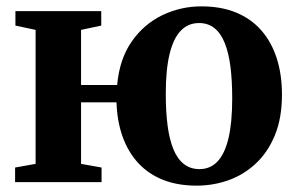

<svg xmlns="http://www.w3.org/2000/svg" viewBox="-20 -573 932 604"><path d="M598.5 11Q539 11 493 -7.2Q447 -25.5 415.2 -59.8Q383.5 -94 366 -142.2Q348.5 -190.5 346.5 -251H235V-57.5L299.5 -46V0H27.5V-46L92 -57.5V-479L28.5 -492.5V-538H298.5V-492.5L235 -479V-305.5H348.5Q356 -388 394.8 -443Q433.5 -498 491.2 -525.5Q549 -553 613.5 -553Q675.5 -553 722.8 -533.5Q770 -514 802 -477.5Q834 -441 850.5 -389.8Q867 -338.5 867 -275Q867 -202 845 -148.2Q823 -94.5 785.2 -59Q747.5 -23.5 699.2 -6.2Q651 11 598.5 11ZM607.5 -41Q641.5 -41 664.2 -65Q687 -89 698.8 -138.2Q710.5 -187.5 710.5 -263.5Q710.5 -319 705 -362.8Q699.5 -406.5 687.2 -437.2Q675 -468 655 -484.2Q635 -500.5 606 -500.5Q572 -500.5 548.8 -476.5Q525.5 -452.5 513.5 -403.2Q501.5 -354 501.5 -278Q501.5 -222 507.2 -178Q513 -134 525.5 -103.5Q538 -73 558.5 -57Q579 -41 607.5 -41Z"/></svg>

Font: Merriweather 60pt
Style: Bold
Weight: 700
Version: Version 2.100